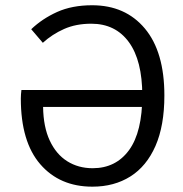

<svg xmlns="http://www.w3.org/2000/svg" viewBox="-20 -688 688 720"><path d="M326.6 12Q203.7 12 130.9 -72.3Q58.1 -156.6 58.1 -318.2Q58.1 -325.9 58.7 -334.1Q59.2 -342.4 60.3 -350.4H532.3V-287.1H141.6Q142.6 -211.9 166.7 -160.6Q190.7 -109.4 232.2 -83.3Q273.8 -57.2 327.4 -57.2Q414.5 -57.2 464.1 -125.3Q513.6 -193.4 513.6 -329.8Q513.6 -461 463.3 -530Q412.9 -599.1 322.3 -599.1Q264.9 -599.1 220.3 -579.3Q175.6 -559.4 140.6 -527.5L97.1 -578.4Q138.2 -617.8 194.2 -643.1Q250.3 -668.3 325.5 -668.3Q450.2 -668.3 523.3 -581Q596.4 -493.6 596.4 -329.8Q596.4 -216.9 563.1 -140.8Q529.7 -64.6 469 -26.3Q408.2 12 326.6 12Z"/></svg>

Font: SourceSans3VF
Style: Regular
Weight: 200
Designer: Paul D. Hunt
Foundry: Adobe
Version: Version 3.052;hotconv 1.1.0;makeotfexe 2.6.0